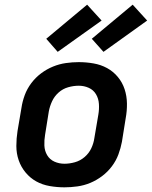

<svg xmlns="http://www.w3.org/2000/svg" viewBox="-20 -794 650 822"><path d="M256 8Q224 8 192.5 2.5Q161 -3 135 -17.5Q109 -32 89.5 -55.5Q70 -79 60 -108Q50 -137 50 -169Q50 -201 55 -233L72 -333Q76 -360 86 -387Q96 -414 114 -438Q132 -462 156 -480Q180 -498 207 -509Q234 -520 262 -524Q290 -528 317 -528Q349 -528 380.5 -522.5Q412 -517 438.5 -502.5Q465 -488 484.5 -464.5Q504 -441 513.5 -412Q523 -383 523.5 -351Q524 -319 518 -287L502 -187Q497 -160 487 -133Q477 -106 459 -82Q441 -58 417 -40Q393 -22 366.5 -11Q340 0 311.5 4Q283 8 256 8ZM256 -93Q278 -93 301 -99.5Q324 -106 342.5 -122Q361 -138 371 -159.5Q381 -181 384 -203L401 -303Q405 -326 403.5 -349Q402 -372 391 -390.5Q380 -409 360 -418Q340 -427 317 -427Q295 -427 272 -420.5Q249 -414 231 -398Q213 -382 203 -360.5Q193 -339 189 -317L173 -217Q169 -194 170 -171Q171 -148 182 -129.5Q193 -111 213 -102Q233 -93 256 -93ZM423 -572 373 -628 548 -774 610 -706ZM227 -572 178 -628 353 -774 415 -706Z"/></svg>

Font: Iosevka Aile Oblique
Style: Bold
Weight: 700
Italic angle: -9°
Designer: Belleve Invis
Foundry: Belleve Invis
Version: Version 31.1.0; ttfautohint (v1.8.4)